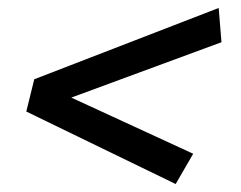

<svg xmlns="http://www.w3.org/2000/svg" viewBox="-20 -540 604 482"><path d="M421 -78 46 -260 66 -341 529 -520 536 -434 159 -295 465 -154Z"/></svg>

Font: Ubuntu Sans Medium
Style: Italic
Weight: 500
Italic angle: -13.5°
Designer: Dalton Maag Ltd
Foundry: Dalton Maag Ltd
Version: Version 1.006